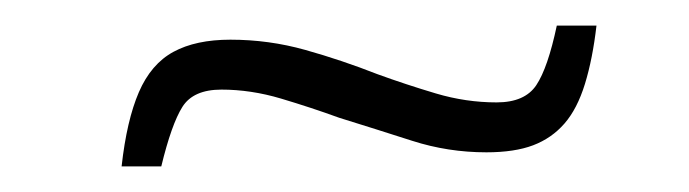

<svg xmlns="http://www.w3.org/2000/svg" viewBox="-20 -377 538 150"><path d="M75 -247Q79 -283 88.5 -305Q98 -327 115.5 -336.5Q133 -346 160 -346Q190 -346 218.5 -338Q247 -330 275 -319Q297 -311 320.5 -304Q344 -297 368 -297Q390 -297 399 -310.5Q408 -324 415 -357H446Q443 -331 437 -311.5Q431 -292 421 -280.5Q411 -269 396.5 -263.5Q382 -258 360 -258Q330 -258 302 -267Q274 -276 245 -285Q223 -293 199.5 -300Q176 -307 153 -307Q131 -307 122.5 -293.5Q114 -280 106 -247Z"/></svg>

Font: Saira Thin ExtraLight
Style: Italic
Weight: 250
Italic angle: -12°
Version: Version 1.101